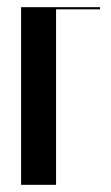

<svg xmlns="http://www.w3.org/2000/svg" viewBox="-20 -515 308 535"><path d="M38.8 0H136.2V-489H258.8V-495H38.8Z"/></svg>

Font: Moniqa Black
Style: Regular
Weight: 900
Designer: Rajesh Rajput
Foundry: Rajesh Rajput
Version: Version 1.000